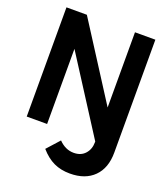

<svg xmlns="http://www.w3.org/2000/svg" viewBox="-175 -869 1075 1239"><g transform="rotate(20 362.5 -250.0)"><path d="M65 0V-750H205L535.5 -233.6V-750H675.5V25Q675.5 131.8 616.1 191.1Q556.8 250.5 451.4 250.5Q389.1 250.5 340.7 227.7Q292.3 205 248.6 155L325.9 69.1Q371.8 116.4 429.1 116.4Q478.6 116.4 507 84.8Q535.5 53.2 535.5 5V0L205 -515.9V0Z"/></g></svg>

Font: Spartan MB
Style: Bold
Weight: 700
Designer: Matt Bailey, Mirko Velimirovic
Foundry: Matt Bailey
Version: Version 1.005